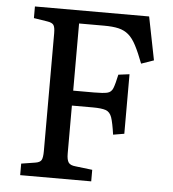

<svg xmlns="http://www.w3.org/2000/svg" viewBox="-51 -747 717 794"><g transform="rotate(5 307.5 -350.0)"><path d="M62 0V-47.9L120.1 -57.1Q139.2 -60.1 145 -70.1Q150.9 -80.1 150.9 -107.9V-596.2Q150.9 -622.1 144.5 -631.1Q138.2 -640.1 118.2 -643.1L62 -651.9V-700.2H536.1L571.8 -521L520 -502.9Q502.9 -547.9 488 -576.4Q473.1 -605 455.6 -619.9Q438 -634.8 414.1 -640.4Q390.1 -646 354 -646H250V-367.2H336.9Q374 -367.2 391.1 -371.1Q408.2 -375 415 -392.6Q421.9 -410.2 430.2 -449.2L476.1 -455.1V-208L430.2 -200.2Q423.3 -249 415.8 -271Q408.2 -293 390.6 -299.1Q373 -305.2 336.9 -305.2H250V-106Q250 -80.1 257.6 -69.1Q265.1 -58.1 287.1 -56.2L356.9 -47.9V0Z"/></g></svg>

Font: Literata
Style: Regular
Weight: 400
Designer: Latin by Veronika Burian and Jose Scaglione. Greek by Irene Vlachou. Cyrillic by Vera Evstafieva.
Foundry: TypeTogether
Version: Version 3.002